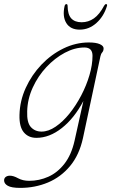

<svg xmlns="http://www.w3.org/2000/svg" viewBox="-58 -665 552 936"><path d="M346.5 8Q328.5 90.5 283.5 144.5Q238.5 198.5 175.5 224.8Q112.5 251 40.5 251Q-1.5 251 -19.8 240.8Q-38 230.5 -38 214.5Q-38 203.5 -30 197.5Q-22 191.5 -9.5 191.5Q7.5 191.5 30.2 204Q53 216.5 84.5 216.5Q133 216.5 177.8 196.5Q222.5 176.5 256.2 133.2Q290 90 305.5 21L348.5 -172.5Q304 -88.5 243.5 -40.8Q183 7 119.5 7Q80.5 7 58 -20Q35.5 -47 37 -104.5Q38.5 -173 67.5 -236.5Q96.5 -300 144.2 -350Q192 -400 251.8 -429Q311.5 -458 375.5 -458Q410 -458 428.5 -449.8Q447 -441.5 447 -429.5Q447 -417 440.5 -409.8Q434 -402.5 431.5 -390.5ZM74.5 -122Q72.5 -67.5 92.5 -45.5Q112.5 -23.5 144.5 -23.5Q178 -23.5 213.2 -47.5Q248.5 -71.5 280.5 -111.2Q312.5 -151 338 -199.8Q363.5 -248.5 378.2 -298.8Q393 -349 393 -393Q393 -433.5 353.5 -433.5Q306.5 -433.5 258 -407.8Q209.5 -382 168.5 -338.2Q127.5 -294.5 101.8 -238.5Q76 -182.5 74.5 -122ZM340 -556.5Q373 -556.5 400 -575.5Q427 -594.5 449.5 -637Q454 -645 459 -645Q466 -645 463.5 -636Q448 -585 412 -552.8Q376 -520.5 330.5 -520.5Q285 -520.5 265.2 -552.8Q245.5 -585 257 -636Q259.5 -645 266 -645Q271 -645 271.5 -637Q272 -594.5 289.2 -575.5Q306.5 -556.5 340 -556.5Z"/></svg>

Font: Fraunces 9pt Soft Thin
Style: Italic
Weight: 100
Italic angle: -16°
Version: Version 1.000;[b76b70a41]